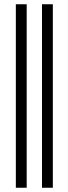

<svg xmlns="http://www.w3.org/2000/svg" viewBox="-20 -720 322 903"><path d="M177.5 -700V163H228.5V-700ZM54.5 -700V163H105.5V-700Z"/></svg>

Font: Overused Grotesk Light
Style: Regular
Weight: 300
Designer: RandomMaerks
Version: Version 0.005